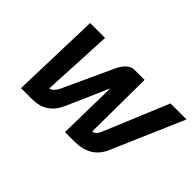

<svg xmlns="http://www.w3.org/2000/svg" viewBox="-80 -754 1010 1010"><g transform="rotate(45 424.5 -249.5)"><path d="M243 -499 223 -104Q244 -106 263 -139L392 -419Q424 -489 470 -490H546L543 -104Q555 -104 564 -113Q573 -122 579 -136L730 -499H849L674 -94Q633 -3 522 0H444L450 -331L348 -98Q306 -2 205 0H117L132 -499Z"/></g></svg>

Font: Panefresco 800wt
Style: Italic
Weight: 800
Foundry: Campivisivi & Chank Co
Version: Version 1.001